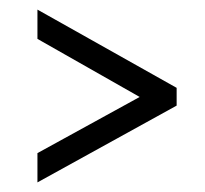

<svg xmlns="http://www.w3.org/2000/svg" viewBox="-20 -418 427 400"><path d="M271 -216 58 -337V-398L348 -235V-198L58 -38V-99Z"/></svg>

Font: Genos Medium
Style: Regular
Weight: 500
Designer: Robert E. Leuschke
Foundry: Robert E. Leuschke
Version: Version 1.010; ttfautohint (v1.8.3)